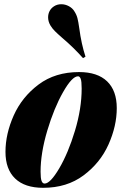

<svg xmlns="http://www.w3.org/2000/svg" viewBox="-20 -874 597 908"><path d="M5.9 0ZM354 -533.2Q440.9 -533.2 486.6 -489.3Q532.2 -445.3 532.2 -362.8Q532.2 -278.3 493.2 -190.9Q454.1 -103.5 375.2 -44.7Q296.4 14.2 184.1 14.2Q97.2 14.2 51.5 -29.8Q5.9 -73.7 5.9 -155.8Q5.9 -240.7 44.9 -328.1Q84 -415.5 162.6 -474.4Q241.2 -533.2 354 -533.2ZM171.9 -62Q171.9 -31.2 176.5 -18.6Q181.2 -5.9 190.9 -5.9Q217.8 -5.9 260.3 -78.1Q302.7 -150.4 334.5 -255.6Q366.2 -360.8 366.2 -455.1Q366.2 -489.7 361.6 -501.5Q356.9 -513.2 349.1 -513.2Q320.8 -513.2 278.1 -438Q235.4 -362.8 203.6 -256.3Q171.9 -149.9 171.9 -62ZM274.4 -694.8Q251.5 -714.8 239.3 -727.1Q227.1 -739.3 218.3 -753.9Q207.5 -772.5 207.5 -792Q207.5 -808.1 214.6 -821.8Q221.7 -835.4 235.4 -844.2Q250.5 -854 269.5 -854Q288.6 -854 305.7 -844.7Q322.8 -835.4 331.5 -820.8Q341.8 -805.2 346.2 -788.3Q350.6 -771.5 355 -739.7Q364.7 -666 384.3 -606L372.6 -599.1Q328.1 -649.4 274.4 -694.8Z"/></svg>

Font: TypoPRO Playfair Display
Style: Italic
Weight: 900
Italic angle: -14°
Designer: Claus Eggers Sørensen
Foundry: Claus Eggers Sørensen
Version: Version 1.004;PS 001.004;hotconv 1.0.70;makeotf.lib2.5.58329